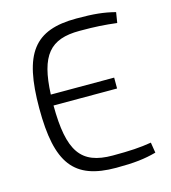

<svg xmlns="http://www.w3.org/2000/svg" viewBox="-107 -789 788 887"><g transform="rotate(-15 287.0 -345.0)"><path d="M524 -59C470 -50 422 -47 339 -47C187 -47 135 -121 134 -341H438V-393H135C143 -579 198 -643 339 -643C418 -643 458 -640 517 -633L525 -683C470 -697 424 -702 340 -702C138 -702 67 -608 67 -345C67 -82 138 12 340 12C427 12 477 6 532 -9Z"/></g></svg>

Font: SnT
Style: Regular
Weight: 300
Designer: Natanael Gama
Version: Version 1.001;PS 001.001;hotconv 1.0.70;makeotf.lib2.5.58329